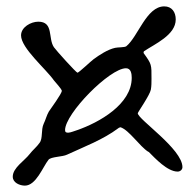

<svg xmlns="http://www.w3.org/2000/svg" viewBox="-20 -641 592 602"><path d="M430 -475 431 -480C465 -503 531 -531 531 -580C531 -603 519 -621 495 -621C439 -621 413 -526 376 -496C371 -492 349 -493 341 -491C318 -486 292 -469 273 -455C266 -450 227 -413 223 -413C219 -413 155 -484 149 -493C130 -521 149 -573 100 -573C77 -573 46 -556 46 -530C46 -490 124 -425 149 -389C155 -381 172 -364 174 -356C172 -345 141 -303 133 -291C126 -279 123 -265 117 -253C108 -234 115 -207 104 -193C95 -180 82 -170 73 -158C57 -137 20 -115 20 -87C20 -68 42 -59 58 -59C93 -59 114 -117 132 -140C140 -150 176 -149 190 -156C244 -181 303 -203 351 -239C353 -241 355 -241 358 -242C385 -233 418 -182 445 -165H446C467 -144 505 -103 537 -103C545 -103 552 -109 552 -117C552 -174 412 -267 412 -286C412 -289 450 -343 453 -360C455 -371 455 -383 455 -394C455 -439 456 -439 430 -475ZM184 -233C184 -285 324 -427 375 -427C391 -427 393 -409 393 -397C393 -314 291 -257 222 -233C215 -231 201 -225 194 -225C188 -225 184 -226 184 -233Z"/></svg>

Font: ChillLongCangKaiShu Medium
Style: Regular
Weight: 500
Version: Version 3.500;Glyphs 3.1.1 (3135)